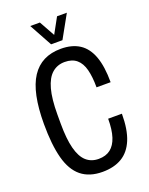

<svg xmlns="http://www.w3.org/2000/svg" viewBox="-162 -956 813 1050"><g transform="rotate(-20 244.5 -430.5)"><path d="M249 12Q173 12 125.5 -26.5Q78 -65 57 -144Q36 -223 36 -344Q36 -527 92.5 -613Q149 -699 263 -699Q328 -699 371 -671Q414 -643 435.5 -584.5Q457 -526 457 -434H375Q375 -495 364 -537.5Q353 -580 327 -602Q301 -624 258 -624Q215 -624 184.5 -597.5Q154 -571 138.5 -514.5Q123 -458 123 -367V-315Q123 -226 137.5 -170Q152 -114 181 -88Q210 -62 253 -62Q295 -62 322 -83Q349 -104 362.5 -145.5Q376 -187 376 -251H456Q456 -159 432 -101Q408 -43 362 -15.5Q316 12 249 12ZM149 -873H205L273 -751H238L305 -873H362L288 -740H222Z"/></g></svg>

Font: Archivo ExtraCondensed
Style: Regular
Weight: 400
Width: 2
Designer: Hector Gatti
Foundry: Omnibus-Type
Version: Version 2.001